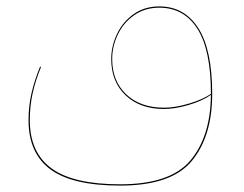

<svg xmlns="http://www.w3.org/2000/svg" viewBox="-20 -344 761 599"><path d="M642 -51Q642 81 578.5 158Q515 235 355 235Q206 235 137.5 184.5Q69 134 69 31Q69 -12 78 -52Q87 -92 105 -136L108 -135Q90 -91 81.5 -51.5Q73 -12 73 31Q73 132 141 181.5Q209 231 355 231Q512 231 574.5 156Q637 81 638 -48Q611 -29 568.5 -16.5Q526 -4 491 -4Q417 -4 372 -46.5Q327 -89 327 -160Q327 -200 345 -238Q363 -276 397 -300Q431 -324 477 -324Q555 -324 598.5 -256.5Q642 -189 642 -51ZM492 -8Q526 -8 568.5 -20.5Q611 -33 638 -51Q638 -188 596 -254Q554 -320 477 -320Q432 -320 398.5 -296.5Q365 -273 347.5 -236Q330 -199 330 -160Q330 -91 374 -49.5Q418 -8 492 -8Z"/></svg>

Font: FiraGO Four
Style: Regular
Weight: 100
Designer: bBox Type
Foundry: bBox Type GmbH
Version: Version 1.001